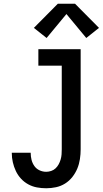

<svg xmlns="http://www.w3.org/2000/svg" viewBox="-20 -998 549 1026"><path d="M227 8Q202 8 177.5 3.5Q153 -1 131 -13Q109 -25 92 -43.5Q75 -62 64.5 -84.5Q54 -107 48.5 -131Q43 -155 43 -180Q43 -181 43 -181Q43 -181 43 -182H144Q144 -182 144 -181.5Q144 -181 144 -181Q144 -162 148.5 -144Q153 -126 163.5 -111Q174 -96 191 -88Q208 -80 227 -80Q240 -80 253.5 -84.5Q267 -89 277 -98.5Q287 -108 293.5 -120Q300 -132 304 -145.5Q308 -159 309 -172.5Q310 -186 310 -200V-647H185V-735H411V-200Q411 -174 407 -147.5Q403 -121 393 -97Q383 -73 366.5 -52Q350 -31 327.5 -17Q305 -3 279 2.5Q253 8 227 8ZM229 -795 161 -849 289 -978H381L509 -849L441 -795L335 -923Z"/></svg>

Font: Iosevka SS04 Semibold
Style: Regular
Weight: 600
Monospace: yes
Designer: Belleve Invis
Foundry: Belleve Invis
Version: Version 19.0.0; ttfautohint (v1.8.4)